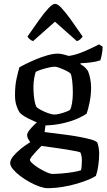

<svg xmlns="http://www.w3.org/2000/svg" viewBox="-20 -779 558 999"><path d="M226 200Q210 200 185.5 191.5Q161 183 134.5 168.5Q108 154 85 136.5Q62 119 47.5 101.5Q33 84 33 69Q33 53 49.5 33Q66 13 90.5 -6.5Q115 -26 137 -39Q132 -46 126.5 -56.5Q121 -67 121 -76Q121 -86 132 -100.5Q143 -115 158 -129.5Q173 -144 184 -152L219 -145L212 -92Q219 -91 246.5 -87.5Q274 -84 310.5 -79.5Q347 -75 384 -68.5Q421 -62 449 -54.5Q477 -47 486 -38Q491 -25 493.5 -9.5Q496 6 496 20Q496 50 491.5 82Q487 114 479 136Q468 144 442 155Q416 166 381 176.5Q346 187 305.5 193.5Q265 200 226 200ZM253 126Q273 126 302.5 123.5Q332 121 359.5 116.5Q387 112 401 107Q404 100 405 82.5Q406 65 406 56Q406 42 403.5 30.5Q401 19 398 14Q396 12 376.5 8Q357 4 329.5 -0.5Q302 -5 273.5 -9Q245 -13 223.5 -16Q202 -19 196 -20Q183 -7 169 8Q155 23 145.5 35Q136 47 136 53Q136 60 150 72.5Q164 85 184 97Q204 109 223 117.5Q242 126 253 126ZM212 -126Q183 -137 160.5 -147Q138 -157 122.5 -165Q107 -173 97 -180.5Q87 -188 82 -194Q74 -205 66 -228.5Q58 -252 58 -284Q58 -332 66 -369Q74 -406 81 -429Q91 -435 114.5 -446.5Q138 -458 167.5 -470.5Q197 -483 227.5 -491.5Q258 -500 281 -500Q293 -500 311.5 -495.5Q330 -491 338 -488Q367 -492 397.5 -503.5Q428 -515 454.5 -528Q481 -541 496 -548L514 -536Q514 -517 510 -496.5Q506 -476 502 -465Q481 -458 454.5 -454.5Q428 -451 399 -450V-445Q408 -440 418.5 -431.5Q429 -423 438 -409Q445 -393 449.5 -369Q454 -345 454 -325Q454 -285 446.5 -248Q439 -211 431 -188Q418 -178 388 -164Q358 -150 313.5 -139Q269 -128 212 -126ZM262 -183Q273 -183 290 -187Q307 -191 322.5 -197Q338 -203 344 -207Q351 -218 355 -243.5Q359 -269 359 -296Q359 -331 355.5 -360Q352 -389 347 -396Q344 -401 327.5 -409.5Q311 -418 292.5 -425Q274 -432 265 -432Q253 -432 233.5 -427.5Q214 -423 195 -417Q176 -411 166 -405Q162 -394 158 -372.5Q154 -351 154 -328Q154 -301 156.5 -278Q159 -255 163 -240.5Q167 -226 170 -222Q176 -216 193.5 -206.5Q211 -197 231 -190Q251 -183 262 -183ZM152 -565Q141 -569 133.5 -576Q126 -583 123 -589Q158 -640 185.5 -678Q213 -716 233.5 -737.5Q254 -759 267 -759Q280 -759 300.5 -737Q321 -715 348.5 -677Q376 -639 410 -589Q406 -583 398.5 -575.5Q391 -568 380 -565L266 -666Z"/></svg>

Font: Texturina Medium 12pt Medium
Style: Regular
Weight: 500
Version: Version 1.002